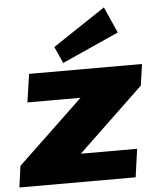

<svg xmlns="http://www.w3.org/2000/svg" viewBox="-61 -875 752 923"><g transform="rotate(-5 314.5 -413.5)"><path d="M9 -103 398 -473 406 -404H69L89 -540H634L619 -437L227 -63L220 -136H575L556 0H-5ZM531 -701 257 -578 221 -658 475 -827Z"/></g></svg>

Font: Pathway Extreme 28pt ExtraBold
Style: Italic
Weight: 800
Italic angle: -8°
Designer: Eduardo Rodriguez Tunni
Foundry: Eduardo Rodriguez Tunni
Version: Version 1.001;gftools[0.9.26]